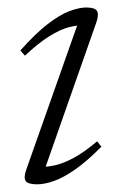

<svg xmlns="http://www.w3.org/2000/svg" viewBox="-20 -470 312 500"><path d="M48.5 -28.5 185.5 -416.5 199 -404Q181.5 -405 159 -399Q136.5 -393 108.2 -375.5Q80 -358 45 -325L33 -338.5Q72 -382.5 103.8 -407Q135.5 -431.5 160.8 -441Q186 -450.5 204.5 -450.5Q227 -450.5 232.5 -441.5Q238 -432.5 231 -412L93.5 -20.5L81.5 -36Q98.5 -34.5 120.8 -39Q143 -43.5 170.8 -58.2Q198.5 -73 233 -102L244 -88Q207 -50.5 176.2 -29Q145.5 -7.5 120.8 1.2Q96 10 77 10Q52.5 10 46.8 1.2Q41 -7.5 48.5 -28.5Z"/></svg>

Font: Newsreader 16pt 16pt Light
Style: Italic
Weight: 300
Italic angle: -17°
Version: Version 1.003